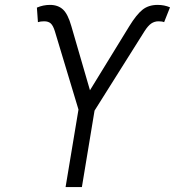

<svg xmlns="http://www.w3.org/2000/svg" viewBox="-20 -757 708 777"><path d="M245.4 0 297.6 -313.6 202.1 -630.3Q195 -653.4 185.4 -662.1Q175.8 -670.8 158.7 -670.8Q143.8 -670.8 133.5 -667.3L129.3 -726.2Q154.8 -737.2 182.2 -737.2Q214.8 -737.2 234.9 -718.6Q255 -699.9 268.8 -650.9L344.1 -391.7L503.2 -650.9Q532 -697.8 556.5 -717.5Q581 -737.2 618.3 -737.2Q644.9 -737.2 668 -727.3L644.2 -667.3Q636 -670.8 621.8 -670.8Q605.1 -670.8 592 -661.8Q578.8 -652.7 564.6 -630.3L362.6 -309.3L311.4 0Z"/></svg>

Font: Karasuma Gothic
Style: Light Italic
Weight: 300
Italic angle: 9.39998°
Designer: Rasmus Andersson / Ryoko Nishizuka
Foundry: rsms
Version: Version 1.00